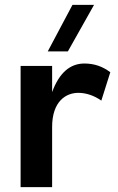

<svg xmlns="http://www.w3.org/2000/svg" viewBox="-20 -772 485 792"><path d="M398 -357 435 -474C403 -498 369 -510 328 -510C271 -510 225 -474 195 -392V-500H65V0H195V-248C195 -354 252 -389 303 -389C335 -389 368 -378 398 -357ZM177 -560H260L368 -752H279Z"/></svg>

Font: Gully SemiBold
Style: Regular
Weight: 600
Designer: jaikishan Patel
Foundry: MagicType
Version: Version 1.000;Glyphs 3.2 (3242)